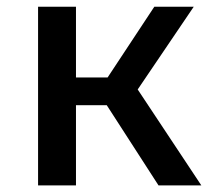

<svg xmlns="http://www.w3.org/2000/svg" viewBox="-20 -562 655 582"><path d="M95.4 0V-541.5H210.3V-327.2H306.2L447.7 -541.5H567.2L397.4 -290.8L590.3 0H460.5L303.6 -243.1H210.3V0Z"/></svg>

Font: Fira Code Medium
Style: Regular
Weight: 500
Designer: Carrois Corporate, Edenspiekermann AG, Nikita Prokopov
Foundry: Carrois Corporate, Edenspiekermann AG, Nikita Prokopov
Version: Version 6.002